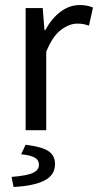

<svg xmlns="http://www.w3.org/2000/svg" viewBox="-20 -518 390 764"><path d="M82 0V-486H150L157 -398H160Q185 -444 220.5 -471Q256 -498 298 -498Q327 -498 350 -488L334 -416Q322 -420 312 -422Q302 -424 287 -424Q256 -424 222.5 -399Q189 -374 164 -312V0ZM34 226 26 186Q89 181 112 169.5Q135 158 135 138Q135 118 117 108.5Q99 99 64 96L82 58Q147 66 173 83.5Q199 101 199 135Q199 179 156.5 200.5Q114 222 34 226Z"/></svg>

Font: Source Sans Pro
Style: Regular
Weight: 400
Designer: Paul D. Hunt
Foundry: Adobe Systems Incorporated
Version: Version 2.021;PS 2.000;hotconv 1.0.86;makeotf.lib2.5.63406